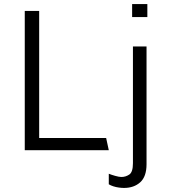

<svg xmlns="http://www.w3.org/2000/svg" viewBox="-20 -740 840 946"><path d="M102 0V-686H173V-60H503L516 0ZM591 186Q579 186 565 184Q551 182 538.5 178Q526 174 516 168V116Q528 121 547.5 126.5Q567 132 578 132Q599 132 617 120Q635 108 635 64V-511H702V69Q702 130 671 158Q640 186 591 186ZM631 -656V-720H706V-656Z"/></svg>

Font: Chivo Medium ExtraLight
Style: Regular
Weight: 250
Version: Version 2.002